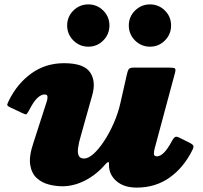

<svg xmlns="http://www.w3.org/2000/svg" viewBox="-20 -827 924 872"><path d="M661.5 -615Q701 -615 729 -643.2Q757 -671.5 757 -711.5Q757 -751 729 -779Q701 -807 661 -807Q621.5 -807 593.2 -779Q565 -751 565 -711.5Q565 -671.5 593.2 -643.2Q621.5 -615 661.5 -615ZM381.5 -615Q421 -615 449 -643.2Q477 -671.5 477 -711.5Q477 -751 449 -779Q421 -807 381 -807Q341.5 -807 313.2 -779Q285 -751 285 -711.5Q285 -671.5 313.2 -643.2Q341.5 -615 381.5 -615ZM21 -371.5Q14 -357.5 12.8 -352Q11.5 -346.5 26 -339.5L80 -314Q95.5 -306.5 99.2 -308Q103 -309.5 111 -324Q132 -365.5 149.5 -381.8Q167 -398 182 -398Q195.5 -398 195.8 -387.2Q196 -376.5 192 -365L132 -179Q111 -117 117.2 -78.2Q123.5 -39.5 147 -18.2Q170.5 3 202 11Q233.5 19 263 19Q315.5 19 367 -7.5Q418.5 -34 459.5 -82Q466.5 -90 470.8 -90.8Q475 -91.5 475 -85V-75Q475.5 -33.5 509.2 -4.2Q543 25 601 25Q686.5 25 751 -21Q815.5 -67 855 -148Q862 -162.5 855.8 -168.8Q849.5 -175 835.5 -181.5L792 -203Q779.5 -209 773 -203.2Q766.5 -197.5 761 -187Q742 -151 725 -134Q708 -117 693 -117Q679 -117 679 -128.5Q679 -140 682 -151L775 -497Q779.5 -514 773.2 -517Q767 -520 745.5 -520H587Q568 -520 563.5 -511Q559 -502 556 -488L528 -364Q517 -314 496.8 -268Q476.5 -222 452.5 -185.8Q428.5 -149.5 404.8 -128.2Q381 -107 362 -107Q344 -107 337.8 -119.5Q331.5 -132 334.5 -155Q337.5 -178 347 -210L399 -395Q417 -458 388.8 -499Q360.5 -540 271 -540Q187 -540 122.8 -493.8Q58.5 -447.5 21 -371.5Z"/></svg>

Font: Besley Black
Style: Italic
Weight: 900
Italic angle: -13°
Designer: Owen Earl
Foundry: indestructible type*
Version: Version 2.001